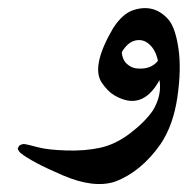

<svg xmlns="http://www.w3.org/2000/svg" viewBox="-20 -227 468 479"><path d="M377.9 -27.3Q335 51.8 265.1 10.7Q248 0.5 233.4 -21.5Q207 -62.5 262.2 -156.7Q285.6 -192.9 312.5 -201.7Q365.7 -219.2 401.9 -176.3Q418.5 -154.3 425.5 -103.8Q432.6 -53.2 422.4 16.4Q412.1 85.9 380.4 132.8Q332 201.7 267.1 226.1Q214.4 243.7 136.7 210.4Q59.1 177.2 30.8 154.3Q22.9 145.5 24.7 142.1Q26.4 138.7 28.3 136.2Q35.6 131.3 42.7 132.6Q49.8 133.8 74.7 140.4Q99.6 147 145.8 148.4Q191.9 149.9 230 141.6Q268.1 133.3 304.7 105.5Q341.3 77.6 361.3 48.8Q384.3 10.7 377.9 -27.3ZM374 -75.2Q368.7 -101.6 353 -116Q337.4 -130.4 317.9 -126Q298.3 -121.6 283.7 -96.7Q285.2 -78.1 296.6 -67.6Q308.1 -57.1 322.3 -56.2Q356.4 -53.2 374 -75.2Z"/></svg>

Font: Amiri Typewriter
Style: Bold
Weight: 700
Monospace: yes
Designer: Khaled Hosny
Version: Version 1.1